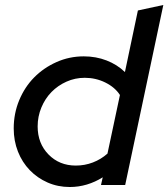

<svg xmlns="http://www.w3.org/2000/svg" viewBox="-20 -742 675 770"><path d="M385 0 392 -31Q362 -12 328.5 -2Q295 8 260 8Q212 8 171 -10Q130 -28 99.5 -59.5Q69 -91 52 -134Q35 -177 35 -227Q35 -287 57 -340Q79 -393 117 -431.5Q155 -470 206.5 -493Q258 -516 316 -516Q365 -516 407.5 -499.5Q450 -483 481 -453L533 -700L635 -722L482 0ZM131 -235Q131 -167 174.5 -122.5Q218 -78 284 -78Q320 -78 352.5 -90.5Q385 -103 411 -126L461 -361Q441 -392 402.5 -411Q364 -430 320 -430Q281 -430 246.5 -414.5Q212 -399 186.5 -373Q161 -347 146 -311Q131 -275 131 -235Z"/></svg>

Font: Red Hat Display Medium
Style: Italic
Weight: 500
Italic angle: -12°
Designer: Pentagram / MCKL
Foundry: Pentagram / MCKL
Version: Version 1.003; Red Hat Display Medium Italic